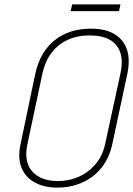

<svg xmlns="http://www.w3.org/2000/svg" viewBox="-20 -847 609 878"><path d="M531 -827H310L303 -796H524ZM141 -508 74 -188Q60 -123 79 -78.5Q98 -34 141 -11.5Q184 11 242 11Q304 11 356.5 -12.5Q409 -36 444.5 -80.5Q480 -125 493 -186L562 -508Q583 -606 538.5 -661Q494 -716 396 -716Q297 -716 230 -663Q163 -610 141 -508ZM105 -186 174 -511Q186 -566 215 -604.5Q244 -643 288 -664Q332 -685 389 -685Q448 -685 483 -664.5Q518 -644 530.5 -605.5Q543 -567 531 -512L461 -189Q449 -134 416.5 -96Q384 -58 339.5 -38.5Q295 -19 246 -19Q192 -19 156.5 -39.5Q121 -60 107.5 -97Q94 -134 105 -186Z"/></svg>

Font: Advent Pro ExtraLight
Style: Italic
Weight: 250
Italic angle: -12°
Version: Version 3.000